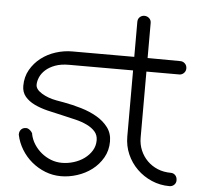

<svg xmlns="http://www.w3.org/2000/svg" viewBox="-52 -792 882 846"><g transform="rotate(5 388.5 -369.0)"><path d="M524 -709Q524 -722 532.5 -730Q541 -738 553 -738Q565 -738 574 -730Q583 -722 583 -709V-554L728 -553Q740 -553 748.5 -544.5Q757 -536 757 -523Q757 -511 748.5 -502.5Q740 -494 728 -494H583V-202Q583 -172 594 -146Q605 -120 624.5 -100.5Q644 -81 670.5 -70Q697 -59 729 -59Q741 -59 749 -50.5Q757 -42 757 -28Q757 -16 748.5 -8Q740 0 728 0Q686 0 649 -16Q612 -32 584 -59.5Q556 -87 540 -123.5Q524 -160 524 -202V-494H241Q205 -494 179.5 -484.5Q154 -475 137.5 -460Q121 -445 113.5 -427.5Q106 -410 106 -394Q106 -374 133.5 -357Q161 -340 199 -333L233 -327Q272 -320 310.5 -308.5Q349 -297 380 -279Q411 -261 430.5 -235Q450 -209 450 -173Q450 -133 431.5 -101Q413 -69 384 -47Q355 -25 319 -13.5Q283 -2 248 -2Q211 -2 178 -15Q145 -28 118 -50.5Q91 -73 72.5 -103.5Q54 -134 47 -168V-170Q47 -183 55 -191.5Q63 -200 77 -200Q85 -200 94 -192.5Q103 -185 106 -176L105 -177Q110 -152 123.5 -131Q137 -110 156 -94.5Q175 -79 198 -70Q221 -61 247 -61Q273 -61 299 -69Q325 -77 345.5 -92Q366 -107 378.5 -127.5Q391 -148 391 -173Q391 -196 377.5 -211.5Q364 -227 341.5 -238Q319 -249 290 -256L230 -270Q197 -277 164.5 -285Q132 -293 106 -305.5Q80 -318 64 -337Q48 -356 48 -384Q48 -424 66 -455.5Q84 -487 112.5 -509Q141 -531 177 -542.5Q213 -554 250 -554H524Z"/></g></svg>

Font: VDS
Style: Thin
Weight: 100
Width: 0
Designer: artmaker
Foundry: artmaker
Version: Version 1.000 2012 initial release